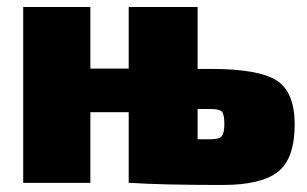

<svg xmlns="http://www.w3.org/2000/svg" viewBox="-20 -520 873 546"><path d="M542 -324H579Q716 -324 767 -291Q818 -258 818 -166Q818 -69 770.5 -31.5Q723 6 613 6Q441 6 350 0H346V-201H237V0H46V-500H237V-325H346V-500H542ZM542 -124H579Q603 -124 610.5 -132.5Q618 -141 618 -168Q618 -195 611 -202.5Q604 -210 579 -210H542Z"/></svg>

Font: Exo 2.0 Black
Style: Regular
Weight: 900
Designer: Natanael Gama
Version: Version 1.001;PS 001.001;hotconv 1.0.70;makeotf.lib2.5.58329